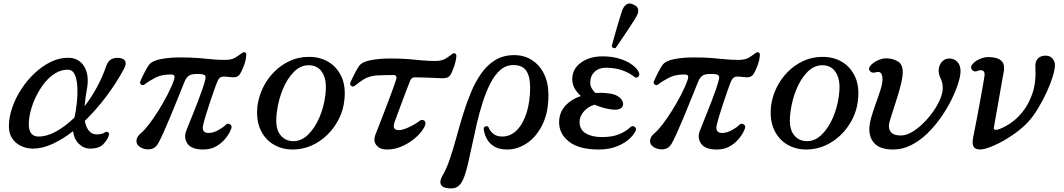

<svg xmlns="http://www.w3.org/2000/svg" viewBox="-20 -829 5984 1080"><path d="M166 7Q130 7 99 -7.5Q68 -22 49 -50Q30 -78 30 -118Q30 -169 48.5 -223Q67 -277 99.5 -327Q132 -377 174.5 -417Q217 -457 265 -480.5Q313 -504 362 -504Q424 -504 454 -454.5Q484 -405 468 -322Q459 -274 456 -232Q494 -281 525 -338Q556 -395 577 -456Q587 -487 608.5 -497Q630 -507 657 -502Q680 -498 685.5 -482.5Q691 -467 677 -441Q634 -361 577 -285.5Q520 -210 457 -149Q464 -113 480.5 -93Q497 -73 525 -73Q542 -73 553 -76.5Q564 -80 571 -85Q578 -90 587 -85.5Q596 -81 592 -67Q585 -42 560.5 -17.5Q536 7 487 7Q451 7 423.5 -20Q396 -47 391 -91Q333 -46 275.5 -19.5Q218 7 166 7ZM197 -61Q244 -61 296.5 -90Q349 -119 399 -168Q407 -204 412 -250Q417 -296 415 -339Q413 -382 400.5 -409.5Q388 -437 361 -437Q324 -437 290.5 -416.5Q257 -396 230 -362Q203 -328 183 -287Q163 -246 152.5 -205Q142 -164 142 -130Q142 -61 197 -61Z M1123 12Q1057 12 1034.5 -21Q1012 -54 1028 -94Q1032 -105 1042.5 -131Q1053 -157 1066.5 -190.5Q1080 -224 1094 -260.5Q1108 -297 1119 -329Q1130 -361 1135 -383Q1139 -397 1132.5 -405Q1126 -413 1089 -413Q1052 -413 1038.5 -400.5Q1025 -388 1017 -367Q1000 -325 979.5 -274Q959 -223 938 -172.5Q917 -122 899 -82Q881 -42 869 -21Q853 7 823.5 10.5Q794 14 769 -1Q746 -15 747.5 -38Q749 -61 774 -81Q792 -96 817.5 -129Q843 -162 870 -205Q897 -248 921 -294Q945 -340 959 -380Q964 -395 961 -402.5Q958 -410 938 -410Q889 -410 854 -392Q819 -374 793 -354Q785 -347 774.5 -353Q764 -359 770 -373Q774 -383 782 -400Q790 -417 800 -435Q810 -453 818 -464Q835 -487 883.5 -496.5Q932 -506 993 -506Q1054 -506 1096 -502.5Q1138 -499 1172.5 -495.5Q1207 -492 1245 -492Q1283 -492 1304.5 -505.5Q1326 -519 1339 -529Q1350 -538 1358 -534.5Q1366 -531 1365 -518Q1364 -492 1352 -460Q1340 -428 1330 -413Q1316 -390 1279 -395Q1245 -400 1228.5 -397Q1212 -394 1203 -371Q1196 -355 1184.5 -322Q1173 -289 1160 -250.5Q1147 -212 1137 -178.5Q1127 -145 1123 -127Q1117 -103 1125.5 -92Q1134 -81 1152 -81Q1180 -81 1209 -97.5Q1238 -114 1250 -127Q1259 -137 1273 -130Q1287 -123 1281 -106Q1273 -82 1252 -54.5Q1231 -27 1199 -7.5Q1167 12 1123 12Z M1631 12Q1568 13 1519 -16Q1470 -45 1445 -100Q1420 -155 1428 -232Q1435 -286 1459 -335.5Q1483 -385 1521.5 -424Q1560 -463 1609.5 -486Q1659 -509 1716 -509Q1777 -510 1825.5 -482Q1874 -454 1900 -399.5Q1926 -345 1917 -265Q1911 -209 1886 -159.5Q1861 -110 1822 -71.5Q1783 -33 1734 -11Q1685 11 1631 12ZM1633 -35Q1677 -36 1714 -72.5Q1751 -109 1776.5 -168Q1802 -227 1810 -293Q1818 -353 1806.5 -390.5Q1795 -428 1771 -445.5Q1747 -463 1716 -462Q1670 -462 1633 -424.5Q1596 -387 1571.5 -328.5Q1547 -270 1538 -203Q1525 -115 1553.5 -74.5Q1582 -34 1633 -35Z M2156 12Q2116 12 2097 -12.5Q2078 -37 2092 -72Q2095 -79 2106.5 -109Q2118 -139 2134 -180Q2150 -221 2166 -263.5Q2182 -306 2194 -339.5Q2206 -373 2210 -387Q2212 -395 2208 -401Q2204 -407 2192 -407Q2176 -407 2155.5 -406.5Q2135 -406 2117.5 -405.5Q2100 -405 2092 -404Q2052 -399 2026.5 -383Q2001 -367 1975 -346Q1967 -339 1956.5 -345Q1946 -351 1951 -365Q1955 -375 1963.5 -392.5Q1972 -410 1982 -428.5Q1992 -447 2000 -458Q2016 -481 2065 -490.5Q2114 -500 2174 -500Q2235 -500 2277 -496.5Q2319 -493 2354 -489.5Q2389 -486 2427 -486Q2465 -486 2486.5 -499.5Q2508 -513 2521 -523Q2531 -532 2539.5 -528.5Q2548 -525 2547 -512Q2545 -486 2534 -454Q2523 -422 2513 -407Q2505 -395 2492 -391.5Q2479 -388 2461 -389Q2445 -390 2418 -391Q2391 -392 2362.5 -393Q2334 -394 2314 -394Q2296 -394 2289 -379Q2285 -370 2275.5 -345.5Q2266 -321 2254 -289Q2242 -257 2230 -225Q2218 -193 2209.5 -169.5Q2201 -146 2198 -138Q2185 -97 2224 -97Q2240 -97 2263 -106Q2286 -115 2307.5 -127.5Q2329 -140 2340 -149Q2351 -158 2364 -152Q2377 -146 2372 -128Q2368 -112 2349.5 -88Q2331 -64 2301.5 -41.5Q2272 -19 2235 -3.5Q2198 12 2156 12Z M2494 229Q2466 225 2459 207Q2452 189 2469 159Q2492 120 2510.5 65Q2529 10 2546.5 -54Q2564 -118 2584 -183.5Q2604 -249 2629 -309Q2654 -369 2687.5 -416.5Q2721 -464 2766.5 -491.5Q2812 -519 2872 -519Q2928 -519 2971.5 -491.5Q3015 -464 3040 -413.5Q3065 -363 3065 -294Q3065 -196 3031 -127.5Q2997 -59 2944 -23.5Q2891 12 2833 12Q2789 12 2761 -4.5Q2733 -21 2719 -47Q2705 -73 2701 -100Q2699 -115 2712 -118.5Q2725 -122 2729 -111Q2737 -91 2755.5 -76Q2774 -61 2805 -61Q2853 -61 2888.5 -98Q2924 -135 2943 -197.5Q2962 -260 2962 -338Q2962 -397 2941 -430Q2920 -463 2867 -463Q2826 -463 2794 -435Q2762 -407 2738 -359.5Q2714 -312 2695 -253Q2676 -194 2661.5 -131Q2647 -68 2634.5 -8Q2622 52 2610.5 100.5Q2599 149 2586 178Q2573 209 2552.5 222Q2532 235 2494 229Z M3348 12Q3237 12 3181 -32Q3125 -76 3125 -140Q3125 -195 3158.5 -232.5Q3192 -270 3247 -289Q3225 -309 3212 -332.5Q3199 -356 3199 -384Q3199 -441 3247.5 -476.5Q3296 -512 3369 -512Q3423 -512 3466 -498.5Q3509 -485 3537 -464Q3565 -443 3574 -421Q3580 -406 3569.5 -397Q3559 -388 3549 -396Q3520 -420 3479 -434Q3438 -448 3388 -448Q3348 -448 3324 -424.5Q3300 -401 3300 -365Q3300 -348 3308 -333Q3316 -318 3329 -306Q3337 -306 3345.5 -306.5Q3354 -307 3362 -307Q3382 -307 3412.5 -302.5Q3443 -298 3462 -283Q3480 -269 3484 -252.5Q3488 -236 3477 -224Q3466 -212 3440 -212Q3417 -212 3386 -219.5Q3355 -227 3324 -240Q3289 -230 3264.5 -202.5Q3240 -175 3240 -143Q3240 -100 3275 -79Q3310 -58 3365 -58Q3425 -58 3463 -74Q3501 -90 3525 -113Q3537 -124 3549 -116.5Q3561 -109 3556 -95Q3548 -74 3521.5 -49Q3495 -24 3451 -6Q3407 12 3348 12ZM3443 -559Q3436 -556 3429.5 -559.5Q3423 -563 3421 -569Q3422 -573 3427.5 -593.5Q3433 -614 3441 -642.5Q3449 -671 3458 -700.5Q3467 -730 3474 -752.5Q3481 -775 3485 -782Q3493 -798 3507.5 -806Q3522 -814 3544 -803Q3567 -793 3569.5 -776.5Q3572 -760 3564 -745Q3561 -737 3548.5 -717Q3536 -697 3519 -671.5Q3502 -646 3485.5 -621.5Q3469 -597 3457 -579.5Q3445 -562 3443 -559Z M4012 12Q3946 12 3923.5 -21Q3901 -54 3917 -94Q3921 -105 3931.5 -131Q3942 -157 3955.5 -190.5Q3969 -224 3983 -260.5Q3997 -297 4008 -329Q4019 -361 4024 -383Q4028 -397 4021.5 -405Q4015 -413 3978 -413Q3941 -413 3927.5 -400.5Q3914 -388 3906 -367Q3889 -325 3868.5 -274Q3848 -223 3827 -172.5Q3806 -122 3788 -82Q3770 -42 3758 -21Q3742 7 3712.5 10.5Q3683 14 3658 -1Q3635 -15 3636.5 -38Q3638 -61 3663 -81Q3681 -96 3706.5 -129Q3732 -162 3759 -205Q3786 -248 3810 -294Q3834 -340 3848 -380Q3853 -395 3850 -402.5Q3847 -410 3827 -410Q3778 -410 3743 -392Q3708 -374 3682 -354Q3674 -347 3663.5 -353Q3653 -359 3659 -373Q3663 -383 3671 -400Q3679 -417 3689 -435Q3699 -453 3707 -464Q3724 -487 3772.5 -496.5Q3821 -506 3882 -506Q3943 -506 3985 -502.5Q4027 -499 4061.5 -495.5Q4096 -492 4134 -492Q4172 -492 4193.5 -505.5Q4215 -519 4228 -529Q4239 -538 4247 -534.5Q4255 -531 4254 -518Q4253 -492 4241 -460Q4229 -428 4219 -413Q4205 -390 4168 -395Q4134 -400 4117.5 -397Q4101 -394 4092 -371Q4085 -355 4073.5 -322Q4062 -289 4049 -250.5Q4036 -212 4026 -178.5Q4016 -145 4012 -127Q4006 -103 4014.5 -92Q4023 -81 4041 -81Q4069 -81 4098 -97.5Q4127 -114 4139 -127Q4148 -137 4162 -130Q4176 -123 4170 -106Q4162 -82 4141 -54.5Q4120 -27 4088 -7.5Q4056 12 4012 12Z M4520 12Q4457 13 4408 -16Q4359 -45 4334 -100Q4309 -155 4317 -232Q4324 -286 4348 -335.5Q4372 -385 4410.5 -424Q4449 -463 4498.5 -486Q4548 -509 4605 -509Q4666 -510 4714.5 -482Q4763 -454 4789 -399.5Q4815 -345 4806 -265Q4800 -209 4775 -159.5Q4750 -110 4711 -71.5Q4672 -33 4623 -11Q4574 11 4520 12ZM4522 -35Q4566 -36 4603 -72.5Q4640 -109 4665.5 -168Q4691 -227 4699 -293Q4707 -353 4695.5 -390.5Q4684 -428 4660 -445.5Q4636 -463 4605 -462Q4559 -462 4522 -424.5Q4485 -387 4460.5 -328.5Q4436 -270 4427 -203Q4414 -115 4442.5 -74.5Q4471 -34 4522 -35Z M5004 12Q4934 12 4902 -19.5Q4870 -51 4870 -101Q4870 -130 4881 -169Q4892 -208 4907 -248.5Q4922 -289 4933 -324.5Q4944 -360 4944 -383Q4944 -435 4905 -422Q4885 -416 4873.5 -429Q4862 -442 4875 -458Q4890 -477 4916.5 -489Q4943 -501 4963 -501Q5000 -501 5029 -484.5Q5058 -468 5058 -423Q5058 -399 5050 -364.5Q5042 -330 5030.5 -292.5Q5019 -255 5007.5 -220Q4996 -185 4988 -159Q4980 -133 4980 -122Q4980 -95 4996 -81Q5012 -67 5047 -67Q5077 -67 5109.5 -86Q5142 -105 5173 -135.5Q5204 -166 5229 -201.5Q5254 -237 5268.5 -272Q5283 -307 5283 -333Q5283 -357 5277.5 -371.5Q5272 -386 5266.5 -398.5Q5261 -411 5260 -427Q5259 -459 5276.5 -479.5Q5294 -500 5320 -500Q5346 -500 5364.5 -481.5Q5383 -463 5383 -428Q5383 -403 5370 -361Q5357 -319 5332.5 -269Q5308 -219 5273.5 -169.5Q5239 -120 5197 -79Q5155 -38 5106 -13Q5057 12 5004 12Z M5520 8Q5483 17 5464.5 4.5Q5446 -8 5453 -50Q5455 -62 5462 -96.5Q5469 -131 5477.5 -176.5Q5486 -222 5494.5 -268Q5503 -314 5509 -349Q5515 -384 5517 -397Q5522 -424 5509.5 -431Q5497 -438 5479 -430Q5460 -422 5448 -436Q5436 -450 5449 -466Q5463 -485 5489.5 -496.5Q5516 -508 5538 -508Q5588 -508 5611 -488.5Q5634 -469 5626 -425Q5624 -417 5618.5 -385Q5613 -353 5605.5 -310Q5598 -267 5590.5 -224.5Q5583 -182 5577.5 -151.5Q5572 -121 5571 -115Q5568 -103 5574.5 -100Q5581 -97 5592 -100Q5620 -108 5657.5 -131.5Q5695 -155 5730.5 -198Q5766 -241 5787.5 -304Q5809 -367 5804 -452Q5802 -484 5818.5 -500Q5835 -516 5860 -516Q5887 -516 5900.5 -499.5Q5914 -483 5914 -464Q5914 -439 5901.5 -398Q5889 -357 5867.5 -310.5Q5846 -264 5819.5 -220Q5793 -176 5765 -145Q5734 -111 5689.5 -79Q5645 -47 5599.5 -24Q5554 -1 5520 8Z"/></svg>

Font: Zen Old Mincho SemiBold
Style: Regular
Weight: 600
Version: Version 1.500